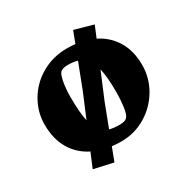

<svg xmlns="http://www.w3.org/2000/svg" viewBox="-142 -662 852 868"><g transform="rotate(-30 283.5 -228.0)"><path d="M542 -241.2Q542 -174.3 508.1 -116.2Q474.1 -58.1 416 -23.2Q357.9 11.7 288.6 11.7Q263.7 11.7 239.3 8.8L212.9 78.1L112.3 55.7L143.6 -19Q87.4 -46.9 56.2 -99.4Q24.9 -151.9 24.9 -227.5Q24.9 -292.5 58.1 -349.6Q91.3 -406.7 150.9 -441.4Q210.4 -476.1 285.6 -476.1Q304.7 -476.1 327.6 -473.6L350.6 -534.2L447.8 -506.8L422.9 -446.8Q478.5 -419.4 510.3 -367.4Q542 -315.4 542 -241.2ZM198.7 -149.9 250 -272 300.3 -402.8Q278.3 -409.2 248 -409.2Q233.9 -409.2 223.9 -405.5Q213.9 -401.9 209.5 -396.5Q199.7 -383.3 194.1 -349.1Q188.5 -314.9 188.5 -277.8Q188.5 -196.8 198.7 -149.9ZM379.4 -192.4Q379.4 -272 368.7 -317.9L313 -185.1L266.6 -63.5Q286.6 -57.6 318.8 -57.6Q335 -57.6 344.7 -60.8Q354.5 -64 361.3 -73.2Q370.6 -86.4 375 -122.8Q379.4 -159.2 379.4 -192.4Z"/></g></svg>

Font: Vesper Libre Heavy
Style: Regular
Weight: 900
Designer: Robert Keller & Kimya Gandhi
Foundry: Mota Italic
Version: Version 1.058